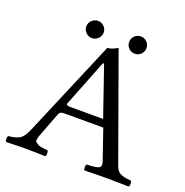

<svg xmlns="http://www.w3.org/2000/svg" viewBox="-134 -876 963 999"><g transform="rotate(20 347.5 -376.0)"><path d="M207.5 -672.1Q192.9 -686 192.9 -706.1Q192.9 -726.1 207.5 -740Q222.2 -753.9 241 -753.9Q259.8 -753.9 274.4 -740Q289.1 -726.1 289.1 -706.1Q289.1 -686 274.4 -672.1Q259.8 -658.2 241 -658.2Q222.2 -658.2 207.5 -672.1ZM444.1 -672.1Q430.2 -686 430.2 -706.1Q430.2 -726.1 444.1 -740Q458 -753.9 478 -753.9Q498 -753.9 512 -740Q525.9 -726.1 525.9 -706.1Q525.9 -686 512 -672.1Q498 -658.2 478 -658.2Q458 -658.2 444.1 -672.1ZM263.2 -283.2H439.9L346.2 -555.2H339.8L237.8 -296.4Q236.3 -293.5 236.8 -291Q237.3 -288.6 238.8 -287.1Q240.2 -285.6 243.7 -284.7Q247.1 -283.7 251.7 -283.4Q256.3 -283.2 263.2 -283.2ZM154.8 -79.1Q153.8 -69.3 151.9 -61.8Q149.9 -54.2 157.5 -49.1Q165 -43.9 169.4 -41Q173.8 -38.1 186 -35.6Q198.2 -33.2 205.1 -32.7Q211.9 -32.2 224.1 -30.8Q228 -25.9 228 -13.9Q228 -2 224.1 2Q149.9 0 96.2 0Q81.1 0 6.8 2Q2 -2 2 -13.9Q2 -25.9 6.8 -30.8Q44.9 -33.7 66.9 -46.4Q88.9 -59.1 106.9 -102.1L334 -638.2Q356 -638.2 389.2 -658.2L595.2 -85.9Q601.1 -67.9 609.6 -56.9Q618.2 -45.9 633.1 -40.5Q647.9 -35.2 655.5 -34.2Q663.1 -33.2 685.1 -30.8Q689.9 -25.9 689.9 -13.9Q689.9 -2 685.1 2Q610.8 0 570.8 0Q513.7 0 439.9 2Q436 -2 436 -13.9Q436 -25.9 439.9 -30.8Q445.8 -30.8 455.3 -31.5Q464.8 -32.2 470 -32.7Q475.1 -33.2 483.2 -34.2Q491.2 -35.2 495.1 -36.1Q499 -37.1 504.4 -39.1Q509.8 -41 512 -43.9Q514.2 -46.9 515.6 -51Q517.1 -55.2 516.6 -60.1Q516.1 -64.9 514.2 -71.8L456.1 -241.2H245.1Q227.1 -241.2 220.5 -237.5Q213.9 -233.9 210 -224.1Z"/></g></svg>

Font: Linux Libertine Capitals
Style: Small Caps
Weight: 400
Designer: Philipp H. Poll
Foundry: Philipp H. Poll
Version: Version 5.1.3